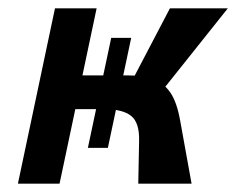

<svg xmlns="http://www.w3.org/2000/svg" viewBox="-20 -441 567 461"><path d="M312 0 314 -103Q315 -147 294.5 -163Q274 -179 230 -179H126L144 -260H285Q321 -260 346.5 -251.5Q372 -243 388.5 -219.5Q405 -196 413 -149L440 0ZM23 0 112 -421H212L123 0ZM191 -86 247 -350H295L239 -86ZM277 -209 388 -421H527L358 -209Z"/></svg>

Font: Ysabeau Infant
Style: Bold Italic
Weight: 700
Italic angle: -12°
Designer: Christian Thalmann (Catharsis Fonts)
Version: Version 2.001;gftools[0.9.30]; featfreeze: ss01,ss02,lnum